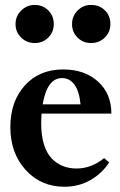

<svg xmlns="http://www.w3.org/2000/svg" viewBox="-20 -728 474 760"><path d="M41.5 -632.8Q41.5 -664.1 64 -686.3Q86.4 -708.5 117.7 -708.5Q149.4 -708.5 171.1 -686.8Q192.9 -665 192.9 -632.8Q192.9 -601.1 171.1 -579.3Q149.4 -557.6 117.7 -557.6Q85.9 -557.6 63.7 -579.3Q41.5 -601.1 41.5 -632.8ZM340.3 -557.6Q308.6 -557.6 286.9 -579.3Q265.1 -601.1 265.1 -632.8Q265.1 -664.1 287.1 -686.3Q309.1 -708.5 340.3 -708.5Q373.5 -708.5 395.3 -687Q417 -665.5 417 -632.8Q417 -601.1 394.8 -579.3Q372.6 -557.6 340.3 -557.6ZM234.9 11.2Q142.1 11.2 81.5 -55.4Q21 -122.1 21 -224.1Q21 -326.7 78.4 -389.9Q135.7 -453.1 230 -453.1Q315.4 -453.1 368.2 -405Q420.9 -356.9 420.9 -278.3H144.5Q143.1 -258.8 143.1 -238.3Q143.1 -190.9 154.3 -155.5Q165.5 -120.1 185.3 -100.1Q205.1 -80.1 229.2 -70.6Q253.4 -61 282.7 -61Q341.8 -61 392.1 -102.1L412.1 -85Q383.8 -41.5 337.9 -15.1Q292 11.2 234.9 11.2ZM225.6 -418.9Q166.5 -418.9 148.9 -314.9H298.8Q293.9 -366.2 274.9 -392.6Q255.9 -418.9 225.6 -418.9Z"/></svg>

Font: Elstob 10pt
Style: Bold
Weight: 700
Designer: Peter S. Baker
Version: Version 1.015